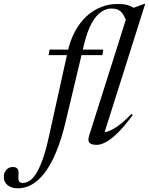

<svg xmlns="http://www.w3.org/2000/svg" viewBox="-193 -755 787 1014"><path d="M63.5 -464 69 -493H352.5L347.5 -464ZM154 -113.5Q131 -16.5 102.2 51.2Q73.5 119 40.8 160.5Q8 202 -27 220.8Q-62 239.5 -97 239.5Q-133.5 239.5 -153.2 222.8Q-173 206 -173 179Q-173 158 -160 142.5Q-147 127 -125 127Q-107.5 127 -100.2 137.2Q-93 147.5 -95.5 171.5Q-97.5 196 -91.8 203.5Q-86 211 -73.5 211Q-55 211 -37 199.8Q-19 188.5 -1.5 160.5Q16 132.5 33.2 84Q50.5 35.5 66.5 -39L164 -480Q178 -543.5 204.2 -591.2Q230.5 -639 265.5 -670.5Q300.5 -702 341.8 -718Q383 -734 427 -734Q443 -734 456 -732.8Q469 -731.5 480.8 -728.2Q492.5 -725 503.8 -719.5Q515 -714 526 -705.5L497 -708L570 -735H574L359.5 -57Q379 -58 414.8 -79.5Q450.5 -101 501.5 -153.5L508 -147.5Q466.5 -91 431.8 -56.2Q397 -21.5 368.8 -5.8Q340.5 10 318.5 10Q288.5 10 279 -1.2Q269.5 -12.5 278 -39.5L471.5 -650.5Q459 -682 442.5 -696Q426 -710 395.5 -710Q367 -710 340 -691.2Q313 -672.5 290.5 -631.2Q268 -590 251.5 -523Z"/></svg>

Font: Newsreader 60pt
Style: Italic
Weight: 400
Italic angle: -17°
Designer: Hugues Gentile
Foundry: Production Type
Version: Version 1.003